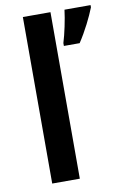

<svg xmlns="http://www.w3.org/2000/svg" viewBox="-86 -904 562 863"><g transform="rotate(-10 195.0 -473.0)"><path d="M207 -93V-853H81V-93ZM390 -843V-853H271C266 -810 252 -744 240 -706V-693H312C345 -743 374 -802 390 -843Z"/></g></svg>

Font: Noto Sans Kannada UI SemiBold
Style: Regular
Weight: 600
Designer: Jelle Bosma - Monotype Design Team
Foundry: Monotype Imaging Inc.
Version: Version 2.005